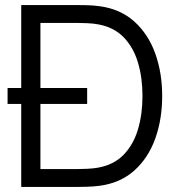

<svg xmlns="http://www.w3.org/2000/svg" viewBox="-20 -740 705 760"><path d="M10 -328.7V-391.7H325V-328.7ZM64 0V-720H282.3Q293.8 -720 321.7 -719.5Q349.5 -719 375 -715.3Q457 -704.2 512 -654.5Q567 -604.8 594.5 -528.3Q622 -451.8 622 -360Q622 -267.8 594.5 -191.3Q567 -114.8 512 -65.3Q457 -15.8 375 -4.7Q349.8 -1.3 321.5 -0.7Q293.2 0 282.3 0ZM140 -70.7H282.3Q302.8 -70.7 326.7 -71.9Q350.5 -73.2 367.7 -76.3Q430.7 -87.5 469.4 -127.5Q508.2 -167.5 526.1 -227.8Q544 -288.2 544 -360Q544 -432.7 525.9 -493Q507.8 -553.3 469 -593Q430.2 -632.7 367.7 -643.7Q350.5 -647 326.2 -648.2Q301.8 -649.3 282.3 -649.3H140Z"/></svg>

Font: Manrope ExtraLight
Style: Regular
Weight: 200
Designer: Mikhail Sharanda
Foundry: Mikhail Sharanda
Version: Version 4.505